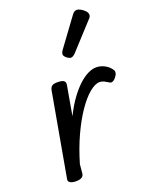

<svg xmlns="http://www.w3.org/2000/svg" viewBox="-157 -925 803 1023"><g transform="rotate(-20 244.0 -413.5)"><path d="M92 15Q73 15 60.5 8Q48 1 52 -15L136 -486Q140 -503 149.5 -509Q159 -515 179 -515Q206 -515 216 -507Q226 -499 222 -482L193 -317Q218 -368 245.5 -406Q273 -444 300 -469Q327 -494 352.5 -506.5Q378 -519 400 -519Q426 -519 448.5 -506.5Q471 -494 483 -476Q490 -467 488 -456Q486 -445 477 -434Q467 -421 456.5 -417Q446 -413 437 -421Q426 -428 414.5 -433.5Q403 -439 390 -439Q365 -439 332 -411.5Q299 -384 264.5 -333.5Q230 -283 198.5 -214.5Q167 -146 143 -64L138 -11Q136 2 125 8.5Q114 15 92 15ZM293 -613Q283 -613 269.5 -624Q256 -635 256 -645Q256 -650 258 -655Q260 -660 264 -666L380 -824Q387 -834 393.5 -838Q400 -842 408 -842Q418 -842 431 -834.5Q444 -827 453.5 -816.5Q463 -806 463 -795Q463 -788 460 -783Q457 -778 451 -772L318 -627Q304 -613 293 -613Z"/></g></svg>

Font: Playwrite DE VA
Style: Regular
Weight: 400
Designer: Veronika Burian, José Scaglione
Foundry: TypeTogether
Version: Version 1.002